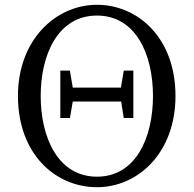

<svg xmlns="http://www.w3.org/2000/svg" viewBox="-20 -766 809 802"><path d="M497 -471 485 -400H284L272 -471H232V-273H272L284 -342H486L497 -273H537V-471ZM385 -28C222 -28 150 -192 150 -365C150 -538 222 -701 385 -701C548 -701 619 -538 619 -365C619 -192 548 -28 385 -28ZM385 -746C214 -746 55 -601 55 -365C55 -121 213 16 385 16C557 16 713 -128 713 -365C713 -609 555 -746 385 -746Z"/></svg>

Font: Source Han Serif
Style: Regular
Weight: 400
Designer: Ryoko NISHIZUKA 西塚涼子 (kana & ideographs); Frank Grießhammer (Latin, Greek & Cyrillic); Wenlong ZHANG 张文龙 (bopomofo); San
Foundry: Adobe Systems Incorporated
Version: Version 1.001;PS 1.001;hotconv 16.6.54;makeotf.lib2.5.65590